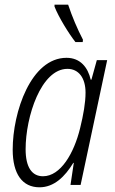

<svg xmlns="http://www.w3.org/2000/svg" viewBox="-20 -787 488 817"><path d="M301 -608H332L333 -618C309 -664 287 -716 270 -767H212V-759C229 -715 272 -645 301 -608ZM148 10C210 10 256 -35 292 -94H294L280 0H323L436 -531H392L369 -448H366C354 -500 322 -541 263 -541C112 -541 34 -311 34 -150C34 -47 75 10 148 10ZM163 -37C116 -37 89 -75 89 -152C89 -291 155 -494 267 -494C315 -494 344 -455 344 -393C344 -350 335 -299 321 -242C295 -135 238 -37 163 -37Z"/></svg>

Font: Noto Sans Condensed Light
Style: Italic
Weight: 300
Width: 3
Italic angle: -12°
Designer: Monotype Design Team
Foundry: Monotype Imaging Inc.
Version: Version 2.013